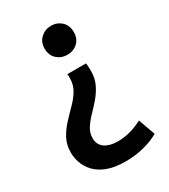

<svg xmlns="http://www.w3.org/2000/svg" viewBox="-177 -607 779 885"><g transform="rotate(-30 212.0 -165.0)"><path d="M240 -368Q208 -368 185 -388.5Q162 -409 162 -445Q162 -480 185 -501Q208 -522 240 -522Q272 -522 294.5 -501Q317 -480 317 -445Q317 -409 294.5 -388.5Q272 -368 240 -368ZM229 192Q169 192 130 177Q91 162 68.5 137.5Q46 113 36.5 85Q27 57 27 31Q27 -11 44 -42.5Q61 -74 86 -101Q111 -128 136 -153Q161 -178 178 -206Q195 -234 195 -270Q195 -274 195 -280Q195 -286 194 -291H293Q295 -282 295.5 -271Q296 -260 296 -250Q296 -211 281 -180Q266 -149 244 -123.5Q222 -98 199.5 -75Q177 -52 162 -28Q147 -4 147 23Q147 58 173 76Q199 94 241 94Q307 94 373 59L405 148Q374 167 326.5 179.5Q279 192 229 192Z"/></g></svg>

Font: Ubuntu Sans SemiBold
Style: Regular
Weight: 600
Designer: Dalton Maag Ltd
Foundry: Dalton Maag Ltd
Version: Version 1.006; ttfautohint (v1.8.4.7-5d5b)